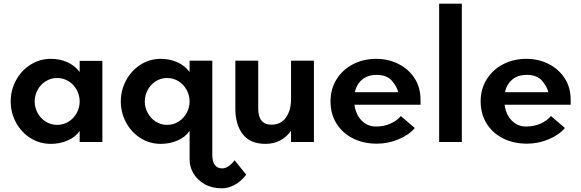

<svg xmlns="http://www.w3.org/2000/svg" viewBox="-20 -770 3150 1041"><path d="M38 -220Q38 -281 66.5 -334Q95 -387 145 -419Q195 -451 256 -451Q303 -451 343.5 -433.5Q384 -416 412 -380V-440H535V0H412V-60Q388 -26 346 -8Q304 10 256 10Q195 10 145 -21.5Q95 -53 66.5 -106Q38 -159 38 -220ZM290 -93Q324 -93 352 -110.5Q380 -128 396 -157.5Q412 -187 412 -220Q412 -253 396 -282.5Q380 -312 352 -329.5Q324 -347 290 -347Q256 -347 228 -329.5Q200 -312 184 -282.5Q168 -253 168 -220Q168 -187 184 -157.5Q200 -128 228 -110.5Q256 -93 290 -93Z M852 10Q791 10 741.5 -21.5Q692 -53 663.5 -106Q635 -159 635 -220Q635 -281 663.5 -334Q692 -387 741.5 -419Q791 -451 852 -451Q899 -451 939.5 -433.5Q980 -416 1008 -380V-441H1131V68Q1131 143 1185 143Q1218 143 1252 99L1315 177Q1287 214 1252 232.5Q1217 251 1183 251Q1129 251 1089.5 228.5Q1050 206 1029 170.5Q1008 135 1008 96V-60Q984 -26 942 -8Q900 10 852 10ZM886 -93Q920 -93 948 -110.5Q976 -128 992 -157.5Q1008 -187 1008 -220Q1008 -253 992 -282.5Q976 -312 948 -329.5Q920 -347 886 -347Q852 -347 824.5 -329.5Q797 -312 781 -282.5Q765 -253 765 -220Q765 -187 781 -157.5Q797 -128 824.5 -110.5Q852 -93 886 -93Z M1256 -182V-441H1380V-182Q1380 -94 1452 -94Q1503 -94 1530.5 -133Q1558 -172 1558 -232V-441H1682V0H1558V-61Q1534 -27 1499 -8.5Q1464 10 1419 10Q1337 10 1296.5 -42Q1256 -94 1256 -182Z M1772 -221Q1772 -287 1804.5 -339.5Q1837 -392 1893.5 -421.5Q1950 -451 2020 -451Q2085 -451 2140 -423.5Q2195 -396 2227.5 -346Q2260 -296 2260 -230V-202H1902Q1909 -148 1941 -116Q1973 -84 2018 -84Q2062 -84 2097.5 -100Q2133 -116 2153 -141L2229 -76Q2198 -39 2141.5 -15Q2085 9 2023 9Q1951 9 1894 -19.5Q1837 -48 1804.5 -100Q1772 -152 1772 -221ZM2139 -270Q2132 -301 2104.5 -332.5Q2077 -364 2022 -364Q1974 -364 1943.5 -338.5Q1913 -313 1904 -270Z M2361 -750H2484V0H2361Z M2586 -221Q2586 -287 2618.5 -339.5Q2651 -392 2707.5 -421.5Q2764 -451 2834 -451Q2899 -451 2954 -423.5Q3009 -396 3041.5 -346Q3074 -296 3074 -230V-202H2716Q2723 -148 2755 -116Q2787 -84 2832 -84Q2876 -84 2911.5 -100Q2947 -116 2967 -141L3043 -76Q3012 -39 2955.5 -15Q2899 9 2837 9Q2765 9 2708 -19.5Q2651 -48 2618.5 -100Q2586 -152 2586 -221ZM2953 -270Q2946 -301 2918.5 -332.5Q2891 -364 2836 -364Q2788 -364 2757.5 -338.5Q2727 -313 2718 -270Z"/></svg>

Font: Teachers SemiBold
Style: Regular
Weight: 600
Designer: Alfredo Marco Pradil & Chank Diesel
Version: Version 0.009